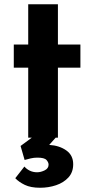

<svg xmlns="http://www.w3.org/2000/svg" viewBox="-20 -649 434 905"><path d="M113 -629H253V-439H359V-330H253V0H113V-330H45V-439H113ZM95 136Q105 148 120.5 155.5Q136 163 155 163Q172 163 190.5 154Q209 145 209 127Q209 116 199 105Q189 94 156 94Q140 94 125 97.5Q110 101 96 105L77 39L146 -12H253L212 34Q260 37 292.5 60Q325 83 325 125Q325 163 302.5 187.5Q280 212 244.5 224Q209 236 169 236Q125 236 97 222.5Q69 209 52 191Z"/></svg>

Font: Reem Kufi Ink
Style: Bold
Weight: 700
Designer: Khaled Hosny
Version: Version 1.002